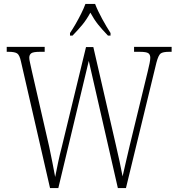

<svg xmlns="http://www.w3.org/2000/svg" viewBox="-20 -951 901 971"><path d="M86 -640Q79 -673 66.5 -681Q54 -689 23 -689H14V-714H206V-689H183Q148 -689 138 -681.5Q128 -674 128 -659Q128 -650 132 -633Q136 -616 141 -592L229 -208Q239 -161 245 -129.5Q251 -98 259 -56Q267 -97 274.5 -132.5Q282 -168 293 -210L415 -713H452L565 -222Q576 -175 584.5 -135.5Q593 -96 600 -59Q607 -91 617 -133.5Q627 -176 637 -219L727 -589Q733 -614 736.5 -631Q740 -648 740 -659Q740 -675 730 -682Q720 -689 685 -689H658V-714H848V-689H836Q804 -689 792.5 -680.5Q781 -672 771 -634L617 0H576L429 -643L275 0H233ZM334 -784Q347 -803 362 -829Q377 -855 390.5 -882Q404 -909 412 -931H461Q474 -897 497 -855Q520 -813 539 -784V-771H526Q497 -801 476.5 -826.5Q456 -852 437 -887Q418 -852 397 -826.5Q376 -801 347 -771H334Z"/></svg>

Font: Noto Serif Sinhala Condensed ExtraLight
Style: Regular
Weight: 200
Width: 3
Designer: Jelle Bosma - Monotype Design Team
Foundry: Monotype Imaging Inc.
Version: Version 2.007; ttfautohint (v1.8.4.7-5d5b)